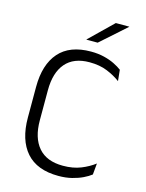

<svg xmlns="http://www.w3.org/2000/svg" viewBox="-124 -899 752 987"><g transform="rotate(15 252.0 -406.0)"><path d="M285 11Q170.5 11 113.2 -54.2Q56 -119.5 56 -238.5V-401.5Q56 -520.5 112.8 -585.2Q169.5 -650 282.5 -650Q321 -650 352.5 -642.2Q384 -634.5 408.2 -622.5Q432.5 -610.5 449 -598L455 -539Q425 -561.5 384.5 -578.2Q344 -595 289.5 -595Q205.5 -595 162.2 -544.5Q119 -494 119 -400.5V-240.5Q119 -147.5 162.8 -96.5Q206.5 -45.5 293.5 -45.5Q347.5 -45.5 388.5 -62Q429.5 -78.5 460 -102L454.5 -42Q438 -29 413 -17Q388 -5 356 3Q324 11 285 11ZM367 -824.5H438.5V-823.5L303 -703H243V-704Z"/></g></svg>

Font: Anek Latin Light
Style: Regular
Weight: 300
Designer: Yesha Goshar
Foundry: Ek Type
Version: Version 1.003